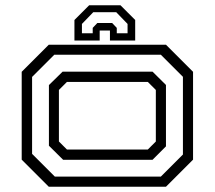

<svg xmlns="http://www.w3.org/2000/svg" viewBox="-20 -710 816 730"><path d="M165.5 0 62.5 -103V-437L165.5 -540H611L714 -437V-103L611 0ZM188.5 -38.5H591.5L675.5 -122.5V-418L591.5 -502H186.5L102 -417.5V-125ZM220 -102.5 166 -156V-386.5L218 -437.5H560L611 -387V-153.5L560 -102.5ZM234.5 -141.5H542L572.5 -172V-368L542 -398.5H234.5L204 -368V-172ZM438 -690 494 -634V-556H398V-594H359V-556H263V-634L319 -690ZM422 -663.5H334.5L291.5 -619V-583.5H332.5V-604L350 -622.5H406.5L424 -604V-583.5H465V-619Z"/></svg>

Font: Tourney Expanded
Style: Regular
Weight: 400
Width: 7
Designer: Tyler Finck
Foundry: Etcetera Type Co
Version: Version 1.010; ttfautohint (v1.8.3)